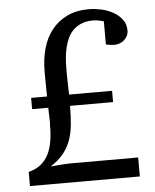

<svg xmlns="http://www.w3.org/2000/svg" viewBox="-53 -782 668 827"><g transform="rotate(-5 281.5 -368.5)"><path d="M520 -630.9Q520 -618.7 514.9 -608.2Q509.8 -597.7 501.2 -590.1Q492.7 -582.5 481.4 -578.4Q470.2 -574.2 458 -574.2Q446.8 -574.2 434.6 -576.7Q428.2 -577.6 421.9 -579.1V-679.2Q414.6 -681.2 406.7 -683.1Q399.9 -684.6 392.1 -685.8Q384.3 -687 377 -687Q348.1 -687 326.9 -678.7Q305.7 -670.4 290.8 -656Q275.9 -641.6 266.6 -622.1Q257.3 -602.5 252.2 -580.6Q247.1 -558.6 245.1 -535.2Q243.2 -511.7 243.2 -488.8Q243.2 -472.2 243.4 -452.9Q243.7 -433.6 244.1 -417L245.1 -377.9H431.2V-329.1H245.1Q245.1 -281.2 241 -243.7Q236.8 -206.1 225.1 -176Q213.4 -146 192.6 -121.6Q171.9 -97.2 139.2 -76.2Q157.2 -77.6 173.3 -79.1L200.7 -81.1Q214.4 -82 222.2 -82H518.1V0H43V-61Q73.7 -68.8 94.7 -85.2Q115.7 -101.6 128.4 -126.2Q141.1 -150.9 146.7 -183.3Q152.3 -215.8 151.9 -255.9Q152.8 -257.3 152.6 -268.8Q152.3 -280.3 151.9 -293.9L150.9 -329.1H81.1V-377.9H149.9Q149.4 -400.9 149.4 -421.9Q148.9 -439.9 148.9 -458V-487.8Q148.9 -539.6 161.6 -585Q174.3 -630.4 200.7 -664.1Q227.1 -697.8 267.1 -717.3Q307.1 -736.8 361.8 -736.8Q385.3 -736.8 412.8 -731.2Q440.4 -725.6 464.1 -712.9Q487.8 -700.2 503.9 -679.9Q520 -659.7 520 -630.9Z"/></g></svg>

Font: Charis SIL CyrE
Style: Regular
Weight: 400
Foundry: SIL International
Version: Version 5.000